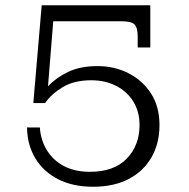

<svg xmlns="http://www.w3.org/2000/svg" viewBox="-20 -702 719 732"><path d="M107 -309 139 -682H553V-521H505V-562Q505 -596 493 -608.5Q481 -621 442 -621H183L163 -373Q194 -406 240 -428Q286 -450 352 -450Q416 -450 469.5 -423Q523 -396 555.5 -346Q588 -296 588 -225Q588 -155 557.5 -102Q527 -49 470.5 -19.5Q414 10 335 10Q258 10 202 -18.5Q146 -47 115 -98Q84 -149 83 -216H132Q135 -169 158 -130.5Q181 -92 222.5 -69.5Q264 -47 323 -47Q415 -47 463.5 -97.5Q512 -148 512 -225Q512 -276 488.5 -314.5Q465 -353 423 -374.5Q381 -396 328 -396Q263 -396 219.5 -370Q176 -344 152 -309Z"/></svg>

Font: Montagu Slab 16pt Light
Style: Regular
Weight: 300
Designer: Florian Karsten
Foundry: Florian Karsten
Version: Version 1.000; ttfautohint (v1.8.3)